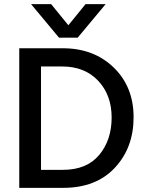

<svg xmlns="http://www.w3.org/2000/svg" viewBox="-20 -907 707 927"><path d="M355 -725H265L130 -887H227L310 -785L393 -887H490ZM281 -586H178V-87H284Q399 -87 459 -159Q519 -231 519 -339.5Q519 -448 454 -517Q389 -586 281 -586ZM285 0H73V-674H283Q433 -674 529 -581Q625 -488 625 -341Q625 -194 534.5 -97Q444 0 285 0Z"/></svg>

Font: Hind Kochi Medium
Style: Regular
Weight: 500
Designer: Dhruvi Tolia
Foundry: Indian Type Foundry
Version: Version 0.702;PS 1.0;hotconv 1.0.81;makeotf.lib2.5.63406